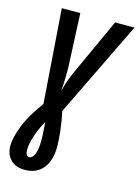

<svg xmlns="http://www.w3.org/2000/svg" viewBox="-140 -790 804 1113"><g transform="rotate(15 262.0 -233.5)"><path d="M122 247Q67 247 36.5 215.5Q6 184 6 133Q6 85 34.5 12Q63 -61 129 -150L88 -714H199L213 -397Q214 -371 213 -330.5Q212 -290 209 -251Q216 -279 227 -311Q238 -343 255 -380L408 -714H524L245 -139Q257 -83 263.5 -27Q270 29 270 69Q270 152 231.5 199.5Q193 247 122 247ZM128 169Q149 169 160.5 138.5Q172 108 172 61Q172 33 170 2.5Q168 -28 166 -52Q136 2 121 50.5Q106 99 106 129Q106 169 128 169Z"/></g></svg>

Font: Noto Sans ExtraCondensed SemiBold
Style: Italic
Weight: 600
Width: 2
Italic angle: -12°
Designer: Monotype Design Team
Foundry: Monotype Imaging Inc.
Version: Version 2.013; ttfautohint (v1.8.4.7-5d5b)